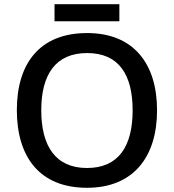

<svg xmlns="http://www.w3.org/2000/svg" viewBox="-20 -882 826 912"><path d="M547 -862H239V-781H547ZM726 -358C726 -580 614 -725 394 -725C167 -725 60 -579 60 -359C60 -138 167 10 393 10C614 10 726 -137 726 -358ZM176 -358C176 -528 244 -630 394 -630C544 -630 610 -528 610 -358C610 -188 544 -84 393 -84C244 -84 176 -188 176 -358Z"/></svg>

Font: Noto Sans Lisu Medium
Style: Regular
Weight: 500
Designer: Monotype Design Team. David Williams.
Foundry: Monotype Imaging Inc.
Version: Version 2.102